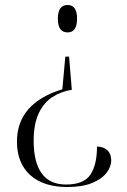

<svg xmlns="http://www.w3.org/2000/svg" viewBox="-20 -560 511 770"><path d="M268 -200Q225 -193 190.5 -171Q156 -149 135.5 -106Q115 -63 115 5Q115 90 147 135Q179 180 245 180Q316 180 342.5 140.5Q369 101 369 28Q395 28 410.5 42.5Q426 57 426 83Q426 109 407 133.5Q388 158 349 174Q310 190 250 190Q154 190 101 142Q48 94 48 8Q48 -146 230 -202L242 -333H257ZM251 -540Q289 -540 289 -485Q289 -430 251 -430Q212 -430 212 -485Q212 -540 251 -540Z"/></svg>

Font: Noto Serif Display Light
Style: Regular
Weight: 300
Designer: Monotype Design Team
Foundry: Monotype Imaging Inc.
Version: Version 2.009